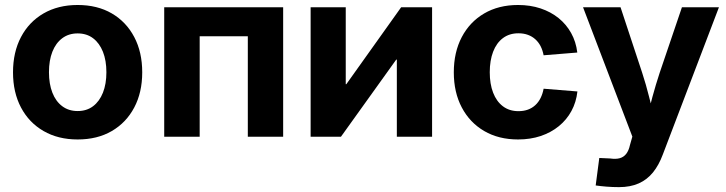

<svg xmlns="http://www.w3.org/2000/svg" viewBox="-20 -559 2969 785"><path d="M297.4 11.2Q217.8 11.2 158.2 -23.2Q98.6 -57.6 65.9 -119.4Q33.2 -181.2 33.2 -263.2Q33.2 -345.7 65.9 -407.7Q98.6 -469.7 158.2 -504.2Q217.8 -538.6 297.4 -538.6Q377.9 -538.6 437 -504.2Q496.1 -469.7 528.8 -407.7Q561.5 -345.7 561.5 -263.2Q561.5 -181.2 528.8 -119.4Q496.1 -57.6 437 -23.2Q377.9 11.2 297.4 11.2ZM297.4 -105Q334.5 -105 360.6 -124.8Q386.7 -144.5 400.9 -180.2Q415 -215.8 415 -263.7Q415 -311.5 400.9 -347.2Q386.7 -382.8 360.6 -402.6Q334.5 -422.4 297.4 -422.4Q260.7 -422.4 234.4 -402.6Q208 -382.8 194.1 -347.4Q180.2 -312 180.2 -263.7Q180.2 -215.8 194.1 -180.2Q208 -144.5 234.4 -124.8Q260.7 -105 297.4 -105Z M1137.7 -529.3V0H993.2V-410.6H796.4V0H651.4V-529.3Z M1746.6 0H1602.5V-315.4H1600.1L1374 0H1250V-529.3H1393.6V-214.8H1396L1620.1 -529.3H1746.6Z M2098.1 11.2Q2018.6 11.2 1959.5 -23.4Q1900.4 -58.1 1867.9 -119.9Q1835.4 -181.6 1835.4 -263.2Q1835.4 -345.2 1867.9 -407.2Q1900.4 -469.2 1959.5 -503.9Q2018.6 -538.6 2098.1 -538.6Q2147.9 -538.6 2189.9 -524.7Q2231.9 -510.7 2263.7 -485.1Q2295.4 -459.5 2315.2 -423.8Q2335 -388.2 2340.3 -344.2L2202.6 -333Q2198.7 -353.5 2190.4 -369.9Q2182.1 -386.2 2168.9 -398.2Q2155.8 -410.2 2138.4 -416.5Q2121.1 -422.9 2099.6 -422.9Q2062.5 -422.9 2036.1 -403.1Q2009.8 -383.3 1996.1 -347.4Q1982.4 -311.5 1982.4 -263.7Q1982.4 -215.8 1996.1 -180.2Q2009.8 -144.5 2036.1 -124.5Q2062.5 -104.5 2099.6 -104.5Q2121.1 -104.5 2138.4 -110.8Q2155.8 -117.2 2168.7 -129.2Q2181.6 -141.1 2190.2 -158.2Q2198.7 -175.3 2202.6 -196.3L2340.8 -185.1Q2335.9 -141.1 2316.4 -105.2Q2296.9 -69.3 2264.9 -43.2Q2232.9 -17.1 2190.7 -2.9Q2148.4 11.2 2098.1 11.2Z M2415.5 199.2 2430.2 86.9 2474.6 88.9Q2497.6 92.3 2513.7 87.9Q2529.8 83.5 2540.3 70.1Q2550.8 56.6 2555.7 33.7L2565.4 -0.5L2363.8 -529.3H2517.1L2605.5 -261.7Q2621.6 -212.4 2633.8 -163.3Q2646 -114.3 2659.2 -63H2621.6Q2634.3 -114.3 2647.7 -163.6Q2661.1 -212.9 2677.2 -261.7L2768.1 -529.3H2919.4L2689.9 72.8Q2673.8 116.2 2649.7 146Q2625.5 175.8 2591.3 190.9Q2557.1 206.1 2510.7 206.1Q2484.9 206.1 2460 204.1Q2435.1 202.1 2415.5 199.2Z"/></svg>

Font: Inter 24pt
Style: Bold
Weight: 700
Designer: Rasmus Andersson
Foundry: rsms
Version: Version 4.001;git-66647c0bb